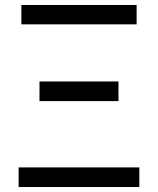

<svg xmlns="http://www.w3.org/2000/svg" viewBox="-20 -753 635 773"><path d="M55 0H541V-79H55ZM139 -346H457V-425H139ZM66 -655H530V-733H66Z"/></svg>

Font: Noto Sans CJK HK
Style: Regular
Weight: 400
Designer: Ryoko NISHIZUKA 西塚涼子 (kana, bopomofo & ideographs); Paul D. Hunt (Latin, Greek & Cyrillic); Sandoll Communications 산돌커뮤니
Foundry: Adobe
Version: Version 2.004;hotconv 1.0.118;makeotfexe 2.5.65603